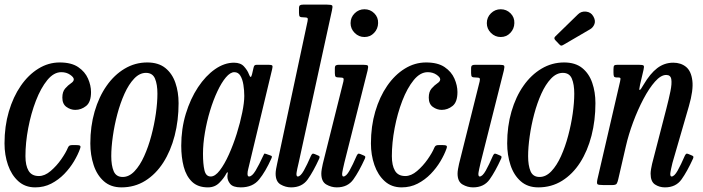

<svg xmlns="http://www.w3.org/2000/svg" viewBox="-22 -800 3038 830"><path d="M371.5 -402Q371.5 -358.5 350.2 -341.8Q329 -325 303.5 -325Q283 -325 265.2 -337.8Q247.5 -350.5 247.5 -378Q247.5 -403.5 259.8 -417.5Q272 -431.5 284.5 -439.8Q297 -448 297 -457Q297 -466 281 -477Q265 -488 243 -488Q210.5 -488 182.5 -453.8Q154.5 -419.5 133.2 -364.5Q112 -309.5 100 -246.2Q88 -183 88 -125Q88 -84.5 101.5 -61.8Q115 -39 146 -39Q171.5 -39 197 -60.8Q222.5 -82.5 242.8 -111.5Q263 -140.5 271.5 -161.5Q274.5 -168.5 278.8 -170.8Q283 -173 294 -173H304.5Q319.5 -173 323.8 -170.2Q328 -167.5 324 -157Q315 -131.5 297.8 -102.5Q280.5 -73.5 255.8 -48Q231 -22.5 199.5 -6.2Q168 10 130 10Q86.5 10 57 -16.8Q27.5 -43.5 12.5 -86.8Q-2.5 -130 -2.5 -180Q-2.5 -254 16.2 -317.8Q35 -381.5 67.8 -429Q100.5 -476.5 143.8 -503.2Q187 -530 236 -530Q286.5 -530 316 -510Q345.5 -490 358.5 -460.2Q371.5 -430.5 371.5 -402Z M368.5 -180Q368.5 -254 387 -317.8Q405.5 -381.5 438.8 -429Q472 -476.5 517 -503.2Q562 -530 614.5 -530Q663 -530 692.8 -506Q722.5 -482 736.2 -442Q750 -402 750 -354Q750 -279.5 733 -213.5Q716 -147.5 683.8 -97.2Q651.5 -47 605.8 -18.5Q560 10 503 10Q457 10 427 -16.5Q397 -43 382.8 -86.5Q368.5 -130 368.5 -180ZM459 -125Q459 -84.5 469.5 -59.8Q480 -35 508.5 -35Q536 -35 559.5 -59.8Q583 -84.5 601.2 -125Q619.5 -165.5 632.2 -213.5Q645 -261.5 651.8 -309.2Q658.5 -357 658.5 -395Q658.5 -435.5 648 -460.2Q637.5 -485 609 -485Q581.5 -485 558 -460.2Q534.5 -435.5 516.2 -395Q498 -354.5 485.2 -306.5Q472.5 -258.5 465.8 -210.8Q459 -163 459 -125Z M1151 -114.5Q1126 -58.5 1098.2 -24.2Q1070.5 10 1019 10Q985 10 972.8 -5.5Q960.5 -21 961 -38Q961 -41.5 961.5 -43.8Q962 -46 962.5 -50Q963 -55.5 961.2 -55.5Q959.5 -55.5 956.5 -50Q946 -29.5 926.2 -9.8Q906.5 10 877 10Q833.5 10 808.2 -14.2Q783 -38.5 772.2 -79.2Q761.5 -120 761.5 -170Q761.5 -243 781.2 -308Q801 -373 834 -422.8Q867 -472.5 907.5 -500.8Q948 -529 989.5 -529Q1018.5 -529 1033.2 -512.2Q1048 -495.5 1053.5 -480.5Q1058 -468.5 1061.2 -467.5Q1064.5 -466.5 1067.5 -479L1074 -507Q1075.5 -514 1078.2 -517Q1081 -520 1089 -520H1137.5Q1152.5 -520 1155 -516.5Q1157.5 -513 1154.5 -501L1051 -69Q1048 -58 1048 -48.5Q1048 -37 1054.5 -37Q1067.5 -37 1082.8 -62.2Q1098 -87.5 1116 -127Q1119 -133.5 1120.2 -135.2Q1121.5 -137 1128.5 -134.5L1145.5 -128.5Q1152.5 -126.5 1153.2 -123.8Q1154 -121 1151 -114.5ZM1034 -385Q1034 -409.5 1030.2 -433.2Q1026.5 -457 1017.2 -472.5Q1008 -488 991 -488Q973.5 -488 954.5 -465.5Q935.5 -443 917.8 -405.2Q900 -367.5 886 -321.2Q872 -275 863.8 -226.5Q855.5 -178 855.5 -135Q855.5 -91 861.8 -64Q868 -37 889 -37Q908 -37 928.2 -63.5Q948.5 -90 967.5 -132.2Q986.5 -174.5 1001.5 -222.2Q1016.5 -270 1025.2 -313.5Q1034 -357 1034 -385Z M1413 -755 1269 -96Q1267 -89 1263.2 -70.8Q1259.5 -52.5 1259.5 -48.5Q1259.5 -37 1265 -37Q1277 -37 1291.2 -62.2Q1305.5 -87.5 1322.5 -127Q1325.5 -133 1328.5 -135Q1331.5 -137 1338.5 -134L1351.5 -128.5Q1358 -126 1359.2 -123.5Q1360.5 -121 1358 -114.5Q1332.5 -58.5 1308 -24.2Q1283.5 10 1236.5 10Q1212.5 10 1191 -2.5Q1169.5 -15 1169.5 -49.5Q1169.5 -57 1171.5 -69.5Q1173.5 -82 1176 -92L1307.5 -708Q1310 -719 1307 -722Q1304 -725 1291.5 -725H1290.5Q1278 -725 1274.2 -728.2Q1270.5 -731.5 1270.5 -744V-764Q1270.5 -774.5 1274.8 -777.2Q1279 -780 1288.5 -780H1391.5Q1411 -780 1414 -776Q1417 -772 1413 -755Z M1493.5 -700Q1493.5 -725 1511.2 -742.5Q1529 -760 1553.5 -760Q1578.5 -760 1596 -742.5Q1613.5 -725 1612.5 -700Q1612 -675.5 1595.2 -657.8Q1578.5 -640 1553.5 -640Q1529 -640 1511.2 -657.8Q1493.5 -675.5 1493.5 -700ZM1567 -495 1466.5 -96Q1464.5 -89 1460.8 -70.8Q1457 -52.5 1457 -48.5Q1457 -37 1462.5 -37Q1474.5 -37 1488.8 -62.2Q1503 -87.5 1520 -127Q1523 -133 1526 -135Q1529 -137 1536 -134L1549 -128.5Q1555.5 -126 1556.8 -123.5Q1558 -121 1555.5 -114.5Q1530 -58.5 1505.5 -24.2Q1481 10 1434 10Q1410 10 1388.5 -2.5Q1367 -15 1367 -49.5Q1367 -57 1369 -69.5Q1371 -82 1373.5 -92L1462.5 -448Q1465 -459 1462 -462Q1459 -465 1446.5 -465H1445.5Q1433 -465 1429.2 -468.2Q1425.5 -471.5 1425.5 -484V-504Q1425.5 -514.5 1429.8 -517.2Q1434 -520 1443.5 -520H1546.5Q1565.5 -520 1568.2 -516Q1571 -512 1567 -495Z M1955.5 -402Q1955.5 -358.5 1934.2 -341.8Q1913 -325 1887.5 -325Q1867 -325 1849.2 -337.8Q1831.5 -350.5 1831.5 -378Q1831.5 -403.5 1843.8 -417.5Q1856 -431.5 1868.5 -439.8Q1881 -448 1881 -457Q1881 -466 1865 -477Q1849 -488 1827 -488Q1794.5 -488 1766.5 -453.8Q1738.5 -419.5 1717.2 -364.5Q1696 -309.5 1684 -246.2Q1672 -183 1672 -125Q1672 -84.5 1685.5 -61.8Q1699 -39 1730 -39Q1755.5 -39 1781 -60.8Q1806.5 -82.5 1826.8 -111.5Q1847 -140.5 1855.5 -161.5Q1858.5 -168.5 1862.8 -170.8Q1867 -173 1878 -173H1888.5Q1903.5 -173 1907.8 -170.2Q1912 -167.5 1908 -157Q1899 -131.5 1881.8 -102.5Q1864.5 -73.5 1839.8 -48Q1815 -22.5 1783.5 -6.2Q1752 10 1714 10Q1670.5 10 1641 -16.8Q1611.5 -43.5 1596.5 -86.8Q1581.5 -130 1581.5 -180Q1581.5 -254 1600.2 -317.8Q1619 -381.5 1651.8 -429Q1684.5 -476.5 1727.8 -503.2Q1771 -530 1820 -530Q1870.5 -530 1900 -510Q1929.5 -490 1942.5 -460.2Q1955.5 -430.5 1955.5 -402Z M2082.5 -700Q2082.5 -725 2100.2 -742.5Q2118 -760 2142.5 -760Q2167.5 -760 2185 -742.5Q2202.5 -725 2201.5 -700Q2201 -675.5 2184.2 -657.8Q2167.5 -640 2142.5 -640Q2118 -640 2100.2 -657.8Q2082.5 -675.5 2082.5 -700ZM2156 -495 2055.5 -96Q2053.5 -89 2049.8 -70.8Q2046 -52.5 2046 -48.5Q2046 -37 2051.5 -37Q2063.5 -37 2077.8 -62.2Q2092 -87.5 2109 -127Q2112 -133 2115 -135Q2118 -137 2125 -134L2138 -128.5Q2144.5 -126 2145.8 -123.5Q2147 -121 2144.5 -114.5Q2119 -58.5 2094.5 -24.2Q2070 10 2023 10Q1999 10 1977.5 -2.5Q1956 -15 1956 -49.5Q1956 -57 1958 -69.5Q1960 -82 1962.5 -92L2051.5 -448Q2054 -459 2051 -462Q2048 -465 2035.5 -465H2034.5Q2022 -465 2018.2 -468.2Q2014.5 -471.5 2014.5 -484V-504Q2014.5 -514.5 2018.8 -517.2Q2023 -520 2032.5 -520H2135.5Q2154.5 -520 2157.2 -516Q2160 -512 2156 -495Z M2170.5 -180Q2170.5 -254 2189 -317.8Q2207.5 -381.5 2240.8 -429Q2274 -476.5 2319 -503.2Q2364 -530 2416.5 -530Q2465 -530 2494.8 -506Q2524.5 -482 2538.2 -442Q2552 -402 2552 -354Q2552 -279.5 2535 -213.5Q2518 -147.5 2485.8 -97.2Q2453.5 -47 2407.8 -18.5Q2362 10 2305 10Q2259 10 2229 -16.5Q2199 -43 2184.8 -86.5Q2170.5 -130 2170.5 -180ZM2261 -125Q2261 -84.5 2271.5 -59.8Q2282 -35 2310.5 -35Q2338 -35 2361.5 -59.8Q2385 -84.5 2403.2 -125Q2421.5 -165.5 2434.2 -213.5Q2447 -261.5 2453.8 -309.2Q2460.5 -357 2460.5 -395Q2460.5 -435.5 2450 -460.2Q2439.5 -485 2411 -485Q2383.5 -485 2360 -460.2Q2336.5 -435.5 2318.2 -395Q2300 -354.5 2287.2 -306.5Q2274.5 -258.5 2267.8 -210.8Q2261 -163 2261 -125ZM2542.5 -730Q2553.5 -711.5 2547.8 -696.2Q2542 -681 2529 -673.5L2415 -607Q2408.5 -603 2404.8 -602.8Q2401 -602.5 2395.5 -608.5L2378.5 -626.5Q2370.5 -635 2378.5 -642.5L2476.5 -738Q2490.5 -752 2511.5 -749.8Q2532.5 -747.5 2542.5 -730Z M2648 -520H2738Q2757 -520 2760.2 -516.5Q2763.5 -513 2760 -498.5L2745 -434.5Q2739.5 -410 2743.5 -410.8Q2747.5 -411.5 2760.5 -434.5Q2788.5 -482 2819.2 -505.5Q2850 -529 2888.5 -529Q2921.5 -529 2943.8 -510.8Q2966 -492.5 2971 -451.2Q2976 -410 2956 -341L2885 -96Q2883 -89 2879.2 -70.8Q2875.5 -52.5 2875.5 -48.5Q2875.5 -37 2881 -37Q2893 -37 2907.2 -62.2Q2921.5 -87.5 2938.5 -127Q2941.5 -133 2944.5 -135Q2947.5 -137 2954.5 -134L2967.5 -128.5Q2974 -126 2975.2 -123.5Q2976.5 -121 2974 -114.5Q2948.5 -58.5 2924 -24.2Q2899.5 10 2852.5 10Q2828.5 10 2809.5 -2.5Q2790.5 -15 2790.5 -49.5Q2790.5 -57 2792.5 -69.5Q2794.5 -82 2797 -92L2858.5 -330Q2869.5 -372.5 2876.2 -405.5Q2883 -438.5 2880 -457.2Q2877 -476 2858 -476Q2835 -476 2809.5 -447.2Q2784 -418.5 2759.5 -372Q2735 -325.5 2715 -271.8Q2695 -218 2683.5 -167.5L2650.5 -24.5Q2648 -13 2644.2 -6.5Q2640.5 0 2625 0H2586Q2564.5 0 2560.8 -3.8Q2557 -7.5 2560.5 -24.5L2658.5 -447.5Q2661.5 -460.5 2659.5 -462.8Q2657.5 -465 2651.5 -465H2647Q2634.5 -465 2632.2 -469.5Q2630 -474 2630 -486.5V-500.5Q2630 -513 2633 -516.5Q2636 -520 2648 -520Z"/></svg>

Font: Besley* Condensed
Style: Italic
Weight: 400
Width: 3
Italic angle: -13°
Designer: Owen Earl
Foundry: indestructible type*
Version: Version 3.000; ttfautohint (v1.8.3)